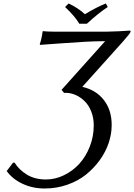

<svg xmlns="http://www.w3.org/2000/svg" viewBox="-20 -825 763 1092"><path d="M344.2 -296.9 330.1 -314Q485.4 -487.8 564.9 -576.2Q577.6 -590.3 578.1 -590.8Q525.4 -590.8 466.1 -587.6Q406.7 -584.5 327.1 -578.4Q247.6 -572.3 208 -569.8L206.1 -573.2Q217.3 -606 222.2 -645L224.1 -647.9Q248.5 -645 285.2 -645H588.9Q610.8 -645 656.7 -647.2Q702.6 -649.4 716.8 -650.9Q723.1 -650.9 723.1 -645Q720.2 -634.8 686.5 -597.2Q683.1 -592.8 681.2 -590.8L448.2 -331.1Q525.9 -313.5 570.6 -256.3Q615.2 -199.2 615.2 -113.8Q615.2 -64 598.4 -12.9Q581.5 38.1 548.1 84.7Q514.6 131.3 469.5 167.7Q424.3 204.1 363 225.6Q301.8 247.1 233.9 247.1Q165.5 247.1 108.2 220.2Q50.8 193.4 18.1 147.9L54.2 100.1H63Q88.4 141.1 133.5 168.5Q178.7 195.8 241.2 195.8Q293.9 195.8 343.8 171.6Q393.6 147.5 430.9 106.7Q468.3 65.9 490.7 8.5Q513.2 -48.8 513.2 -111.8Q513.2 -154.3 499.3 -189.9Q485.4 -225.6 462.4 -248.5Q439.5 -271.5 411.4 -284.2Q383.3 -296.9 354 -296.9ZM431.2 -689.9Q405.3 -733.4 350.1 -785.2L370.1 -805.2Q425.3 -779.3 462.9 -744.1Q530.8 -785.2 582 -805.2L592.8 -785.2Q539.6 -750.5 474.1 -689.9Z"/></svg>

Font: Linear Smooth
Style: Italic
Weight: 400
Designer: Philipp H. Poll, Flanker
Foundry: Philipp H. Poll, reworked by Flanker
Version: Version 1.061 | FøM Fix